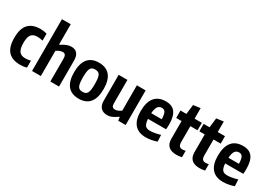

<svg xmlns="http://www.w3.org/2000/svg" viewBox="13 -1696 3633 2593"><g transform="rotate(30 1830.0 -399.0)"><path d="M281 9Q155 9 92.5 -58Q30 -125 30 -270Q30 -414 93 -481.5Q156 -549 281 -549Q332 -549 380 -534V-426Q356 -432 335 -434.5Q314 -437 295 -437Q229 -437 200 -398.5Q171 -360 171 -271Q171 -182 200 -142Q229 -102 294 -102Q315 -102 336 -104.5Q357 -107 380 -113V-6Q360 1 333.5 5Q307 9 281 9Z M462 -808H599V-488Q627 -506 649 -517.5Q671 -529 690 -536.5Q709 -544 726.5 -547Q744 -550 763 -550Q822 -550 852.5 -513Q883 -476 883 -406V0H747V-360Q747 -430 696 -430Q654 -430 599 -394V0H462Z M1192 10Q1078 10 1020 -61Q962 -132 962 -270Q962 -409 1020 -479.5Q1078 -550 1192 -550Q1306 -550 1364 -479.5Q1422 -409 1422 -270Q1422 -131 1364 -60.5Q1306 10 1192 10ZM1192 -96Q1218 -96 1236 -104Q1254 -112 1265 -132Q1276 -152 1280.5 -185.5Q1285 -219 1285 -270Q1285 -321 1280.5 -354.5Q1276 -388 1265 -408Q1254 -428 1236 -436Q1218 -444 1192 -444Q1166 -444 1148 -436Q1130 -428 1119.5 -408Q1109 -388 1104.5 -354.5Q1100 -321 1100 -270Q1100 -220 1104.5 -186.5Q1109 -153 1119.5 -133Q1130 -113 1148 -104.5Q1166 -96 1192 -96Z M1637 10Q1572 10 1536.5 -27.5Q1501 -65 1501 -134V-540H1638V-177Q1638 -139 1651 -123.5Q1664 -108 1693 -108Q1713 -108 1734.5 -116.5Q1756 -125 1785 -145V-540H1922V0H1806L1798 -55H1794Q1766 -36 1745 -23.5Q1724 -11 1706 -3.5Q1688 4 1671.5 7Q1655 10 1637 10Z M2237 9Q2122 9 2062.5 -60Q2003 -129 2003 -263Q2003 -405 2061.5 -477Q2120 -549 2236 -549Q2334 -549 2380.5 -488Q2427 -427 2427 -299Q2427 -271 2426 -255.5Q2425 -240 2423 -223H2141Q2146 -151 2169 -123.5Q2192 -96 2245 -96Q2274 -96 2315 -103Q2356 -110 2403 -124L2408 -22Q2373 -8 2326 0.5Q2279 9 2237 9ZM2232 -446Q2190 -446 2168 -414.5Q2146 -383 2141 -311H2305Q2303 -384 2286.5 -415Q2270 -446 2232 -446Z M2714 6Q2632 6 2590.5 -32.5Q2549 -71 2549 -146V-424H2465V-540H2557L2575 -689L2685 -704V-540H2798V-424H2686V-178Q2686 -134 2701.5 -115.5Q2717 -97 2748 -97Q2759 -97 2771.5 -98.5Q2784 -100 2798 -104V-4Q2778 1 2756.5 3.5Q2735 6 2714 6Z M3075 6Q2993 6 2951.5 -32.5Q2910 -71 2910 -146V-424H2826V-540H2918L2936 -689L3046 -704V-540H3159V-424H3047V-178Q3047 -134 3062.5 -115.5Q3078 -97 3109 -97Q3120 -97 3132.5 -98.5Q3145 -100 3159 -104V-4Q3139 1 3117.5 3.5Q3096 6 3075 6Z M3441 9Q3326 9 3266.5 -60Q3207 -129 3207 -263Q3207 -405 3265.5 -477Q3324 -549 3440 -549Q3538 -549 3584.5 -488Q3631 -427 3631 -299Q3631 -271 3630 -255.5Q3629 -240 3627 -223H3345Q3350 -151 3373 -123.5Q3396 -96 3449 -96Q3478 -96 3519 -103Q3560 -110 3607 -124L3612 -22Q3577 -8 3530 0.5Q3483 9 3441 9ZM3436 -446Q3394 -446 3372 -414.5Q3350 -383 3345 -311H3509Q3507 -384 3490.5 -415Q3474 -446 3436 -446Z"/></g></svg>

Font: Encode Sans Compressed
Style: Bold
Weight: 700
Designer: Pablo Impallari, Andres Torresi
Foundry: Pablo Impallari, Andres Torresi
Version: Version 1.000; ttfautohint (v1.00) -l 8 -r 50 -G 200 -x 14 -